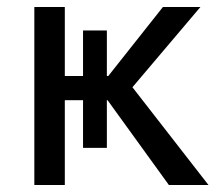

<svg xmlns="http://www.w3.org/2000/svg" viewBox="-20 -528 615 548"><path d="M285 -242V-106H217V-242H165V0H78V-508H165V-311H217V-441H285V-311H289L445 -508H552L358 -279L575 0H462L287 -242Z"/></svg>

Font: CST
Style: Regular
Weight: 400
Version: Version 1.00